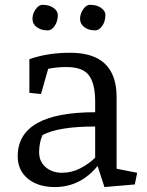

<svg xmlns="http://www.w3.org/2000/svg" viewBox="-20 -757 602 788"><path d="M370.6 -237.8Q219.2 -237.8 154.3 -202.6Q140.6 -170.9 140.6 -132.3Q140.6 -93.8 167.5 -70.8Q194.3 -47.9 234.4 -47.9Q274.4 -47.9 310.1 -66.4Q345.7 -85 370.6 -109.9ZM52.7 -115.7Q52.7 -296.4 370.6 -296.4V-342.8Q370.1 -416 343.8 -449.2Q317.4 -482.4 251 -481.9Q214.4 -481.9 177.7 -474.6L148.4 -371.1L100.6 -376V-514.2Q175.8 -540.5 268.1 -540.5Q458.5 -540.5 458.5 -358.9V-64.5L543 -47.9L533.2 0L408.7 10.7L380.4 -75.7Q309.6 10.7 204.6 10.7Q136.7 10.7 94.7 -23.4Q52.7 -57.6 52.7 -115.7ZM349.1 -737.3Q377.4 -737.3 395 -724.6Q412.6 -711.9 412.6 -696.3Q412.6 -668.9 399.4 -650.4Q386.2 -632.3 371.6 -632.3Q356.4 -632.3 345.2 -635.7Q334 -639.6 326.2 -645.5Q308.6 -658.7 308.6 -679.2Q308.6 -700.2 321.3 -718.8Q334 -737.3 349.1 -737.3ZM154.3 -737.3Q182.6 -737.3 200.2 -724.1Q217.3 -710.9 217.3 -696.3Q217.3 -669.4 204.6 -650.9Q191.9 -632.3 176.8 -632.3Q161.6 -632.3 150.4 -635.7Q139.2 -639.6 130.9 -645.5Q113.3 -658.2 113.3 -679.7Q113.3 -701.2 126.5 -719.2Q139.6 -737.3 154.3 -737.3Z"/></svg>

Font: NoticiaText-Regular
Style: Regular
Weight: 400
Designer: JM Sole
Foundry: JM Sole
Version: Version 1.003